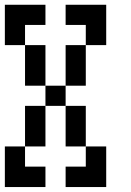

<svg xmlns="http://www.w3.org/2000/svg" viewBox="-20 -712 540 790"><path d="M250 -609.4V-692.4H417V-526.4H333V-609.4ZM250 -26.4H333V-109.4H250V-276.4H333V-109.4H417V57.6H250ZM0 -526.4V-692.4H167V-609.4H83V-526.4H167V-359.4H250V-526.4H333V-359.4H250V-276.4H167V-359.4H83V-526.4ZM0 57.6V-109.4H83V-276.4H167V-109.4H83V-26.4H167V57.6Z"/></svg>

Font: KH Dot kagurazaka 12
Style: Regular
Weight: 400
Designer: Original version for X68000 by Keitarou Hiraki (http://hp.vector.co.jp/authors/VA000874/) / TrueType conversion by Homem
Version: Version 1.00.20150527